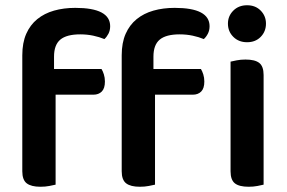

<svg xmlns="http://www.w3.org/2000/svg" viewBox="-20 -705 1093 732"><path d="M186 -442H367Q372 -434 376 -421.5Q380 -409 380 -394Q380 -368 368 -356Q356 -344 336 -344H192V-1Q183 1 168 4Q153 7 134 7Q99 7 82 -6Q65 -19 65 -52V-494Q65 -542 80 -576Q95 -610 122 -632Q149 -654 186 -664.5Q223 -675 267 -675Q400 -675 400 -605Q400 -589 393.5 -576.5Q387 -564 378 -556Q359 -564 335.5 -569Q312 -574 286 -574Q234 -574 210 -554Q186 -534 186 -489ZM565 -442H746Q751 -434 755 -421.5Q759 -409 759 -394Q759 -368 747 -356Q735 -344 715 -344H571V-1Q562 1 547 4Q532 7 513 7Q478 7 461 -6Q444 -19 444 -52V-494Q444 -542 459 -576Q474 -610 501 -632Q528 -654 565 -664.5Q602 -675 646 -675Q779 -675 779 -605Q779 -589 772.5 -576.5Q766 -564 757 -556Q738 -564 714.5 -569Q691 -574 665 -574Q613 -574 589 -554Q565 -534 565 -489ZM859 -470Q867 -472 882.5 -475Q898 -478 916 -478Q952 -478 968.5 -465Q985 -452 985 -419V-1Q977 1 961.5 4Q946 7 928 7Q892 7 875.5 -6Q859 -19 859 -52ZM849 -615Q849 -644 869.5 -664.5Q890 -685 922 -685Q954 -685 974 -664.5Q994 -644 994 -615Q994 -585 974 -564.5Q954 -544 922 -544Q890 -544 869.5 -564.5Q849 -585 849 -615Z"/></svg>

Font: Baloo Chettan 2 SemiBold
Style: Regular
Weight: 600
Designer: Maithili Shingre, Unnati Kotecha and Ek Type
Foundry: Ek Type
Version: Version 1.640;hotconv 1.0.111;makeotfexe 2.5.65597; ttfautoh